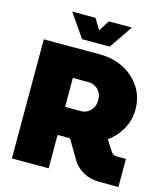

<svg xmlns="http://www.w3.org/2000/svg" viewBox="-129 -992 942 1090"><g transform="rotate(15 342.5 -447.0)"><path d="M44 0V-700H376Q452 -700 514 -668Q576 -636 613 -579.5Q650 -523 650 -449Q650 -388 620.5 -334.5Q591 -281 542 -246L581 -185Q588 -175 596 -170Q604 -165 620 -165H670V0H558Q505 0 463.5 -23Q422 -46 400 -83L333 -196Q329 -196 325 -196Q321 -196 317 -196H260V0ZM260 -361H354Q374 -361 392 -371.5Q410 -382 421 -401.5Q432 -421 432 -447Q432 -473 421 -491.5Q410 -510 392 -520.5Q374 -531 354 -531H260ZM254 -757 159 -894H296L334 -830L374 -894H510L416 -757Z"/></g></svg>

Font: MuseoModerno Thin Black
Style: Regular
Weight: 900
Version: Version 1.002